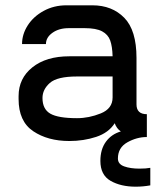

<svg xmlns="http://www.w3.org/2000/svg" viewBox="-20 -516 613 723"><path d="M505 119Q530 119 546 116V182Q519 187 491 187Q435 187 396.5 165Q358 143 358 90Q358 46 379 17.5Q400 -11 435 -21Q419 -32 412 -52Q389 -16 342 -0.5Q295 15 241 15Q160 15 105 -22Q50 -59 50 -143V-154Q50 -221 102 -262.5Q154 -304 241 -304H404Q403 -341 395 -363.5Q387 -386 364.5 -398Q342 -410 299 -410H239Q202 -410 177.5 -392.5Q153 -375 153 -350H63Q63 -387 84.5 -420.5Q106 -454 144.5 -475Q183 -496 230 -496H328Q402 -496 448 -449Q494 -402 494 -298V-123Q494 -86 533 -86V0Q495 0 459.5 20Q424 40 424 81Q424 102 447.5 110.5Q471 119 505 119ZM404 -149V-228H270Q195 -228 167.5 -203.5Q140 -179 140 -147Q140 -105 169.5 -88Q199 -71 270 -71Q315 -71 359.5 -89Q404 -107 404 -149Z"/></svg>

Font: Violet Sans
Style: Regular
Weight: 400
Designer: Calvin Waterman
Foundry: Violet Office
Version: Version 1.013